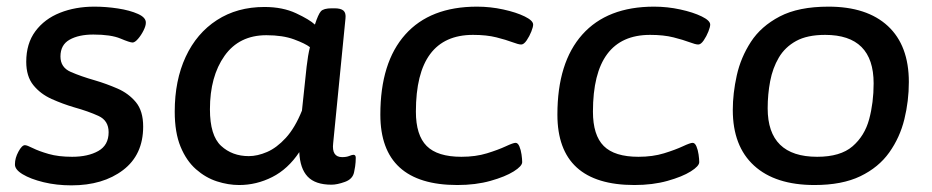

<svg xmlns="http://www.w3.org/2000/svg" viewBox="-20 -550 2806 578"><path d="M195 8Q150 8 111 -1.5Q72 -11 48 -25.5Q24 -40 25 -56Q25 -74 35.5 -93.5Q46 -113 55 -113Q61 -113 79 -104Q97 -95 126.5 -86.5Q156 -78 197 -78Q245 -78 276 -95.5Q307 -113 307 -152Q307 -187 276.5 -201Q246 -215 203 -227Q169 -237 135.5 -252Q102 -267 80.5 -293.5Q59 -320 59 -364Q59 -419 86.5 -456Q114 -493 160.5 -511.5Q207 -530 264 -530Q299 -530 335 -524.5Q371 -519 395.5 -508Q420 -497 419 -481Q419 -472 412 -458Q405 -444 395.5 -433Q386 -422 379 -422Q371 -422 342.5 -434Q314 -446 261 -446Q217 -446 189.5 -430.5Q162 -415 162 -380Q162 -347 193 -333.5Q224 -320 266 -308Q300 -298 333.5 -283.5Q367 -269 389 -242.5Q411 -216 411 -169Q411 -84 350.5 -38Q290 8 195 8Z M700 7Q667 7 633 -4Q599 -15 570 -40.5Q541 -66 523.5 -108.5Q506 -151 506 -214Q506 -308 539 -379Q572 -450 633 -489.5Q694 -529 776 -529Q831 -529 871.5 -510Q912 -491 928 -476Q938 -507 946 -516Q954 -525 979 -525H987Q1006 -525 1014 -518Q1022 -511 1020 -494L983 -119Q978 -77 1010 -77Q1023 -77 1031.5 -80.5Q1040 -84 1044 -84Q1051 -84 1051 -75Q1051 -73 1050.5 -62Q1050 -51 1046 -32Q1042 -11 1018.5 -2.5Q995 6 978 6Q929 6 906 -18.5Q883 -43 881 -92Q847 -41 799.5 -17Q752 7 700 7ZM729 -80Q755 -80 784 -92.5Q813 -105 840.5 -135Q868 -165 889 -217L903 -349Q907 -384 913 -408Q899 -419 865 -431.5Q831 -444 782 -444Q700 -444 656 -382Q612 -320 612 -221Q612 -142 645.5 -111Q679 -80 729 -80Z M1357 7Q1125 7 1125 -205Q1125 -362 1200 -446Q1275 -530 1416 -530Q1456 -530 1495 -521.5Q1534 -513 1559.5 -500.5Q1585 -488 1585 -476Q1585 -469 1579.5 -455Q1574 -441 1565.5 -428.5Q1557 -416 1549 -416Q1541 -416 1522.5 -423Q1504 -430 1474.5 -437.5Q1445 -445 1404 -445Q1232 -445 1232 -214Q1232 -143 1264.5 -110.5Q1297 -78 1369 -78Q1412 -78 1446 -88.5Q1480 -99 1502.5 -109.5Q1525 -120 1532 -120Q1539 -120 1543.5 -109.5Q1548 -99 1550 -85Q1552 -71 1552 -62Q1552 -50 1526.5 -34Q1501 -18 1456.5 -5.5Q1412 7 1357 7Z M1890 7Q1658 7 1658 -205Q1658 -362 1733 -446Q1808 -530 1949 -530Q1989 -530 2028 -521.5Q2067 -513 2092.5 -500.5Q2118 -488 2118 -476Q2118 -469 2112.5 -455Q2107 -441 2098.5 -428.5Q2090 -416 2082 -416Q2074 -416 2055.5 -423Q2037 -430 2007.5 -437.5Q1978 -445 1937 -445Q1765 -445 1765 -214Q1765 -143 1797.5 -110.5Q1830 -78 1902 -78Q1945 -78 1979 -88.5Q2013 -99 2035.5 -109.5Q2058 -120 2065 -120Q2072 -120 2076.5 -109.5Q2081 -99 2083 -85Q2085 -71 2085 -62Q2085 -50 2059.5 -34Q2034 -18 1989.5 -5.5Q1945 7 1890 7Z M2432 7Q2314 7 2250 -51.5Q2186 -110 2186 -219Q2186 -269 2198 -323Q2210 -377 2240.5 -424Q2271 -471 2327.5 -500.5Q2384 -530 2474 -530Q2590 -530 2653 -471.5Q2716 -413 2716 -303Q2716 -246 2702.5 -191Q2689 -136 2657 -91Q2625 -46 2570 -19.5Q2515 7 2432 7ZM2440 -78Q2510 -78 2546.5 -109.5Q2583 -141 2596.5 -191Q2610 -241 2610 -299Q2610 -445 2464 -445Q2410 -445 2376.5 -426.5Q2343 -408 2324.5 -376.5Q2306 -345 2298.5 -305.5Q2291 -266 2291 -224Q2291 -78 2440 -78Z"/></svg>

Font: Asap Semi Expanded Semi Expanded Medium
Style: Italic
Weight: 500
Width: 6
Italic angle: -6°
Designer: Pablo Cosgaya
Foundry: Omnibus-Type
Version: Version 3.001; ttfautohint (v1.8.4.7-5d5b)